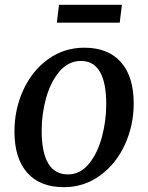

<svg xmlns="http://www.w3.org/2000/svg" viewBox="-20 -766 614 797"><path d="M535 -337Q535 -246 498.5 -166Q462 -86 395.5 -37.5Q329 11 245 11Q146 11 93 -49Q40 -109 40 -220Q40 -312 76.5 -392Q113 -472 179.5 -520Q246 -568 330 -568Q429 -568 482 -508Q535 -448 535 -337ZM153 -224Q153 -42 262 -42Q313 -42 349 -86Q385 -130 403 -197Q421 -264 421 -333Q421 -513 316 -513Q264 -513 227 -469.5Q190 -426 171.5 -359.5Q153 -293 153 -224ZM486 -746 477 -672H216L225 -746Z"/></svg>

Font: Koeln Type Serif
Style: Italic
Weight: 400
Italic angle: -8°
Designer: Eben Sorkin
Foundry: Eben Sorkin
Version: Version 2.002